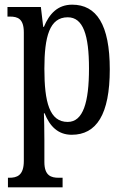

<svg xmlns="http://www.w3.org/2000/svg" viewBox="-20 -566 533 822"><path d="M14 236H248V195H231C200 195 170 187 170 128V33C170 -13 169 -52 168 -81H171C193 -25 229 11 287 11C393 11 450 -76 450 -269C450 -461 393 -546 289 -546C227 -546 191 -507 168 -451H165L155 -536H12V-495H22C56 -495 82 -486 82 -427V123C82 186 52 195 20 195H14ZM270 -44C192 -44 170 -128 170 -272C170 -409 192 -492 270 -492C336 -492 361 -416 361 -273C361 -128 336 -44 270 -44Z"/></svg>

Font: Noto Serif Devanagari ExtraCondensed
Style: Regular
Weight: 400
Width: 2
Designer: Universal Thirst, Indian Type Foundry and the Monotype Design Team
Foundry: Monotype Imaging Inc.
Version: Version 2.004